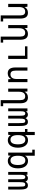

<svg xmlns="http://www.w3.org/2000/svg" viewBox="2205 -3005 1008 5458"><g transform="rotate(-90 2709.0 -276.0)"><path d="M168 13.2Q137.7 13.2 115.2 2.4Q92.8 -8.3 77.6 -37.1Q70.8 -50.3 65.7 -67.9Q60.5 -85.4 57.1 -108.6Q53.7 -131.8 52 -161.9Q50.3 -191.9 50.3 -230V-546.9H132.3V-233.9Q132.3 -175.8 135.3 -140.1Q136.7 -122.1 139.2 -107.7Q141.6 -93.3 147.7 -83Q153.8 -72.8 164.3 -67.4Q174.8 -62 192.4 -62Q214.4 -62 226.3 -69.8Q238.3 -77.6 245.1 -91.8Q252.9 -107.4 256.6 -140.6Q260.3 -173.8 260.3 -233.9V-546.9H342.3V-233.9Q342.3 -197.8 343.3 -173.1Q344.2 -148.4 346.2 -131.8Q348.1 -115.2 350.8 -105.5Q353.5 -95.7 356.4 -89.4Q362.8 -76.7 374.8 -69.3Q386.7 -62 406.2 -62Q427.2 -62 438.2 -70.3Q449.2 -78.6 455.1 -91.8Q463.4 -109.9 466.6 -144.5Q469.7 -179.2 469.7 -233.9V-546.9H551.3V0H469.7V-46.9Q436.5 13.2 373 13.2Q339.8 13.2 314.2 -3.2Q288.6 -19.5 274.4 -55.7Q257.3 -20.5 232.7 -3.7Q208 13.2 168 13.2Z M1010.3 -67.9Q988.3 -26.4 951.4 -5.1Q914.6 16.1 863.8 16.1Q814.9 16.1 775.9 -3.7Q736.8 -23.4 709 -60.5Q681.2 -98.1 666.7 -150.4Q652.3 -202.6 652.3 -269.5Q652.3 -336.9 666.7 -390.1Q681.2 -443.4 709 -481Q736.8 -518.6 775.9 -538.3Q814.9 -558.1 863.8 -558.1Q913.6 -558.1 950.7 -537.4Q987.8 -516.6 1010.3 -475.1L1019 -546.9H1100.6V137.2H1182.6V208H1010.3ZM878.4 -60.1Q944.3 -60.1 977.3 -113Q1010.3 -166 1010.3 -271Q1010.3 -376 977.3 -429Q944.3 -481.9 878.4 -481.9Q813 -481.9 780.3 -429.2Q747.6 -376 747.6 -271Q747.6 -60.1 878.4 -60.1Z M1597.7 -67.9Q1575.7 -26.4 1538.8 -5.1Q1502 16.1 1451.2 16.1Q1402.3 16.1 1363.3 -3.7Q1324.2 -23.4 1296.4 -60.5Q1268.6 -98.1 1254.2 -150.4Q1239.7 -202.6 1239.7 -269.5Q1239.7 -336.9 1254.2 -390.1Q1268.6 -443.4 1296.4 -481Q1324.2 -518.6 1363.3 -538.3Q1402.3 -558.1 1451.2 -558.1Q1501 -558.1 1538.1 -537.4Q1575.2 -516.6 1597.7 -475.1L1606.4 -546.9H1688V-69.8H1770V0H1688V208H1597.7ZM1465.8 -60.1Q1531.7 -60.1 1564.7 -113Q1597.7 -166 1597.7 -271Q1597.7 -376 1564.7 -429Q1531.7 -481.9 1465.8 -481.9Q1400.4 -481.9 1367.7 -429.2Q1335 -376 1335 -271Q1335 -60.1 1465.8 -60.1Z M1974.1 13.2Q1943.8 13.2 1921.4 2.4Q1898.9 -8.3 1883.8 -37.1Q1877 -50.3 1871.8 -67.9Q1866.7 -85.4 1863.3 -108.6Q1859.9 -131.8 1858.2 -161.9Q1856.4 -191.9 1856.4 -230V-546.9H1938.5V-233.9Q1938.5 -175.8 1941.4 -140.1Q1942.9 -122.1 1945.3 -107.7Q1947.8 -93.3 1953.9 -83Q1960 -72.8 1970.5 -67.4Q1981 -62 1998.5 -62Q2020.5 -62 2032.5 -69.8Q2044.4 -77.6 2051.3 -91.8Q2059.1 -107.4 2062.7 -140.6Q2066.4 -173.8 2066.4 -233.9V-546.9H2148.4V-233.9Q2148.4 -197.8 2149.4 -173.1Q2150.4 -148.4 2152.3 -131.8Q2154.3 -115.2 2157 -105.5Q2159.7 -95.7 2162.6 -89.4Q2168.9 -76.7 2180.9 -69.3Q2192.9 -62 2212.4 -62Q2233.4 -62 2244.4 -70.3Q2255.4 -78.6 2261.2 -91.8Q2269.5 -109.9 2272.7 -144.5Q2275.9 -179.2 2275.9 -233.9V-546.9H2357.4V0H2275.9V-46.9Q2242.7 13.2 2179.2 13.2Q2146 13.2 2120.4 -3.2Q2094.7 -19.5 2080.6 -55.7Q2063.5 -20.5 2038.8 -3.7Q2014.2 13.2 1974.1 13.2Z M2667 14.2Q2582.5 14.2 2542.2 -40.5Q2502 -95.2 2502 -207V-689.9H2419.9V-759.8H2591.8V-207Q2591.8 -133.3 2617.9 -98.6Q2644 -64 2698.7 -64Q2763.2 -64 2796.4 -108.2Q2829.6 -152.3 2829.6 -236.8V-546.9H2919.9V0H2838.4L2829.6 -82Q2805.7 -34.7 2764.9 -10.3Q2724.1 14.2 2667 14.2Z M3102.5 -546.9H3183.6L3192.4 -464.8Q3216.3 -512.2 3257.3 -536.1Q3298.3 -560.1 3354.5 -560.1Q3438.5 -560.1 3479.5 -505.4Q3520.5 -450.7 3520.5 -338.9V0H3430.2V-338.9Q3430.2 -412.6 3404.5 -447.3Q3378.9 -481.9 3323.7 -481.9Q3259.8 -481.9 3226.1 -437.5Q3192.4 -393.1 3192.4 -309.1V0H3102.5Z M3763.2 -546.9H3853V-69.8H4121.6V0H3763.2Z M4473.1 14.2Q4388.7 14.2 4348.4 -40.5Q4308.1 -95.2 4308.1 -207V-689.9H4226.1V-759.8H4397.9V-207Q4397.9 -133.3 4424.1 -98.6Q4450.2 -64 4504.9 -64Q4569.3 -64 4602.5 -108.2Q4635.7 -152.3 4635.7 -236.8V-546.9H4726.1V0H4644.5L4635.7 -82Q4611.8 -34.7 4571 -10.3Q4530.3 14.2 4473.1 14.2Z M5075.2 14.2Q4990.7 14.2 4950.4 -40.5Q4910.2 -95.2 4910.2 -207V-689.9H4828.1V-759.8H5000V-207Q5000 -133.3 5026.1 -98.6Q5052.2 -64 5106.9 -64Q5171.4 -64 5204.6 -108.2Q5237.8 -152.3 5237.8 -236.8V-546.9H5328.1V0H5246.6L5237.8 -82Q5213.9 -34.7 5173.1 -10.3Q5132.3 14.2 5075.2 14.2Z"/></g></svg>

Font: Hack
Style: Regular
Weight: 400
Monospace: yes
Designer: Christopher Simpkins
Foundry: Christopher Simpkins
Version: Version 2.019; ttfautohint (v1.4.1) -l 4 -r 80 -G 350 -x 0 -